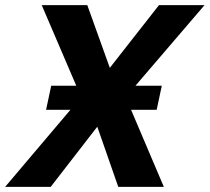

<svg xmlns="http://www.w3.org/2000/svg" viewBox="-48 -730 819 750"><path d="M132 -301 152 -395H250L115 -710H293L381 -465L573 -710H751L481 -395H584L564 -301H464L592 0H414L332 -235L150 0H-28L227 -301Z"/></svg>

Font: Raleway ExtraBold
Style: Italic
Weight: 800
Italic angle: -12°
Designer: Matt McInerney, Pablo Impallari, Rodrigo Fuenzalida
Foundry: Matt McInerney, Pablo Impallari, Rodrigo Fuenzalida
Version: Version 4.026